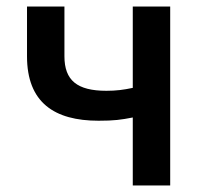

<svg xmlns="http://www.w3.org/2000/svg" viewBox="-20 -570 629 590"><path d="M388 0H503V-550H388V-300C360 -294 337 -291 307 -291C217 -291 178 -323 178 -397V-550H63V-397C63 -255 147 -199 283 -199C331 -199 352 -202 388 -209Z"/></svg>

Font: Noto Sans Japanese Medium
Style: Regular
Weight: 500
Designer: Ryoko NISHIZUKA (kana & ideographs); Paul D. Hunt (Latin, Greek & Cyrillic); Wenlong ZHANG (bopomofo); Sandoll Communica
Foundry: Adobe Systems Incorporated
Version: Version 1.000;PS 1;hotconv 1.0.78;makeotf.lib2.5.61930